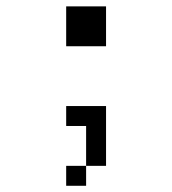

<svg xmlns="http://www.w3.org/2000/svg" viewBox="-20 -520 540 602"><path d="M312.5 -375H187.5V-500H312.5ZM187.5 0H250V62.5H187.5ZM187.5 -187.5H312.5V0H250V-125H187.5Z"/></svg>

Font: ChillBitmapSE 16px
Style: Regular
Weight: 400
Designer: Designed by Warren2060
Foundry: ChillType
Version: Version 1.000